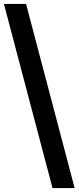

<svg xmlns="http://www.w3.org/2000/svg" viewBox="-30 -721 401 980"><path d="M238 239H351L103 -701H-10Z"/></svg>

Font: Tilda Sans Bold
Style: Regular
Weight: 700
Designer: ParaType Ltd
Foundry: ParaType Ltd
Version: Version 1.009